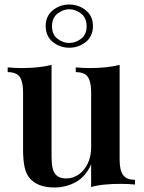

<svg xmlns="http://www.w3.org/2000/svg" viewBox="-20 -815 637 849"><path d="M509 -528V-108Q509 -63 524 -41.5Q539 -20 577 -20V1Q546 -2 515 -2Q478 -2 444.5 1Q411 4 383 12V-88Q358 -33 314.5 -9.5Q271 14 221 14Q182 14 155.5 3.5Q129 -7 113 -25Q96 -44 89 -75Q82 -106 82 -155V-408Q82 -453 67.5 -474.5Q53 -496 14 -496V-517Q46 -514 76 -514Q113 -514 146.5 -517.5Q180 -521 208 -528V-120Q208 -93 212.5 -72Q217 -51 231 -38.5Q245 -26 273 -26Q304 -26 329 -44Q354 -62 368.5 -93Q383 -124 383 -163V-408Q383 -453 368.5 -474.5Q354 -496 315 -496V-517Q347 -514 377 -514Q414 -514 447.5 -517.5Q481 -521 509 -528ZM286 -795Q328 -795 359.5 -769.5Q391 -744 391 -700Q391 -655 359.5 -629.5Q328 -604 286 -604Q245 -604 213.5 -629.5Q182 -655 182 -700Q182 -744 213.5 -769.5Q245 -795 286 -795ZM286 -774Q259 -774 234.5 -755Q210 -736 210 -699Q210 -662 234.5 -643.5Q259 -625 286 -625Q314 -625 338.5 -643.5Q363 -662 363 -699Q363 -736 338.5 -755Q314 -774 286 -774Z"/></svg>

Font: Playfair Display SemiBold
Style: Regular
Weight: 600
Designer: Claus Eggers Sørensen
Foundry: Claus Eggers Sørensen
Version: Version 1.203